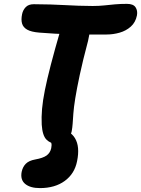

<svg xmlns="http://www.w3.org/2000/svg" viewBox="-20 -731 730 994"><path d="M272.8 13Q242 13 220.8 -8Q199.6 -29 196 -85.8Q194 -124.6 197.7 -167.2Q201.4 -209.8 212.5 -265.1Q223.6 -320.4 243.2 -396Q262.8 -471.6 293.6 -577.6Q301 -607.2 321.8 -625.6Q342.6 -644 370 -644Q424.2 -644 438.1 -615Q452 -586 436 -520Q408.4 -415.8 392.9 -343.2Q377.4 -270.6 369.7 -222.5Q362 -174.4 359.8 -143.6Q357.6 -112.8 356.2 -91.8Q354.8 -70.8 351.2 -51.4Q343.4 -15.8 324.4 -1.4Q305.4 13 272.8 13ZM532.4 -552.4Q480.2 -552.4 434.4 -552.4Q388.6 -552.4 347.1 -553.4Q305.6 -554.4 265.1 -556.6Q224.6 -558.8 183.2 -562.2Q141.8 -565.6 120.9 -577.4Q100 -589.2 94.2 -609.2Q88.4 -629.2 94.4 -657.8Q98.6 -678.8 113.1 -694Q127.6 -709.2 155 -709.2Q201 -709.2 240.4 -707.8Q279.8 -706.4 315.5 -704.6Q351.2 -702.8 386.3 -701.4Q421.4 -700 459.6 -700Q492.8 -700 520 -703Q547.2 -706 575 -708.5Q602.8 -711 637.2 -711Q670 -711 681.7 -693.5Q693.4 -676 689 -651.4Q681.8 -615.2 657.2 -593.3Q632.6 -571.4 599.3 -561.9Q566 -552.4 532.4 -552.4ZM186.6 242.8Q136.6 242.8 110.4 221.2Q84.2 199.6 92.2 158.4Q97.6 132.8 113.8 116.6Q130 100.4 162.2 94.6Q202.6 87.4 221.2 74Q239.8 60.6 245.2 36.2Q248.4 19.6 246 11.2Q243.6 2.8 239.7 -2.1Q235.8 -7 233.2 -12.6Q230.6 -18.2 232.6 -29Q233.6 -40 246.8 -49.7Q260 -59.4 284.2 -59.4Q341.6 -59.4 368.1 -15.7Q394.6 28 379 103.6Q366.2 168.4 315.3 205.6Q264.4 242.8 186.6 242.8Z"/></svg>

Font: Shantell Sans Light
Style: Italic
Weight: 300
Italic angle: -11°
Designer: Stephen Nixon, Anya Danilova, Shantell Martin
Foundry: Arrow Type
Version: Version 1.008;[ac192a2d6]